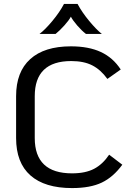

<svg xmlns="http://www.w3.org/2000/svg" viewBox="-20 -947 674 978"><path d="M62 -244V-457Q62 -581 134 -646Q206 -711 341 -711Q432 -711 494 -682Q556 -653 595 -593L527 -545Q493 -592 450 -614Q407 -636 343 -636Q157 -636 157 -457V-244Q157 -64 347 -64Q415 -64 459 -87Q503 -110 536 -159L603 -108Q557 -45 498.5 -17Q440 11 347 11Q208 11 135 -53.5Q62 -118 62 -244ZM306 -927H375Q398 -884 434.5 -840Q471 -796 499 -774H418Q396 -791 373.5 -817Q351 -843 341 -862Q331 -843 307.5 -817Q284 -791 263 -774H181Q210 -796 247 -840.5Q284 -885 306 -927Z"/></svg>

Font: KoHo Medium
Style: Regular
Weight: 500
Version: Version 1.000; ttfautohint (v1.6)